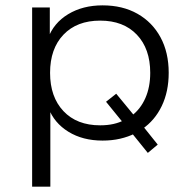

<svg xmlns="http://www.w3.org/2000/svg" viewBox="-20 -517 715 717"><path d="M100 180V-489H166V-373H159Q180 -431 234.5 -464Q289 -497 363 -497Q438 -497 493.5 -465.5Q549 -434 579.5 -377.5Q610 -321 610 -245Q610 -175 584 -121Q558 -67 511 -35L513 -47L569 23L532 54L469 -24L485 -19Q459 -6 428.5 1Q398 8 363 8Q289 8 235.5 -25Q182 -58 161 -114H168V180ZM354 -49Q381 -49 403.5 -54Q426 -59 445 -69L441 -57L376 -137L414 -167L484 -82L472 -85Q505 -110 523 -151Q541 -192 541 -245Q541 -335 491 -387.5Q441 -440 354 -440Q267 -440 217 -387.5Q167 -335 167 -245Q167 -155 217 -102Q267 -49 354 -49Z"/></svg>

Font: Nunito Sans 10pt SemiExpanded Light
Style: Regular
Weight: 300
Width: 6
Designer: Vernon Adams
Foundry: Vernon Adams
Version: Version 3.101;gftools[0.9.27]